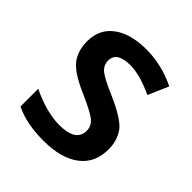

<svg xmlns="http://www.w3.org/2000/svg" viewBox="-158 -662 783 783"><g transform="rotate(45 233.0 -270.5)"><path d="M45.9 -22.9V-125Q138.2 -81.1 210.9 -81.1Q307.1 -81.1 307.1 -144Q307.1 -168.9 288.3 -186.8Q269.5 -204.6 194.8 -237.8Q107.4 -274.9 78.6 -311Q49.8 -347.2 49.8 -403.8Q49.8 -473.6 102.1 -512.2Q154.3 -550.8 245.1 -550.8Q333 -550.8 417 -509.8L378.9 -421.9Q298.8 -459 244.1 -459Q166 -459 166 -408.2Q166 -382.3 186 -364.7Q206.1 -347.2 272.9 -318.8Q376 -273.9 399.9 -237.3Q423.8 -200.7 423.8 -153.8Q423.8 -74.7 367.9 -32.5Q312 9.8 210.9 9.8Q111.3 9.8 45.9 -22.9Z"/></g></svg>

Font: Droid Sans TV
Style: Bold
Weight: 600
Version: Version 1.00